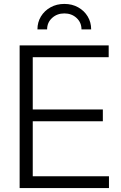

<svg xmlns="http://www.w3.org/2000/svg" viewBox="-20 -959 618 979"><path d="M80.1 0V-727.5H534.2V-667.5H147V-400.9H504.4V-340.8H147V-60.1H535.6V0ZM308.1 -939Q347.7 -939 378.7 -921.6Q409.7 -904.3 427.2 -875Q444.8 -845.7 444.8 -809.1H395.5Q395.5 -844.2 370.4 -867.4Q345.2 -890.6 308.1 -890.6Q271 -890.6 245.6 -867.4Q220.2 -844.2 220.2 -809.1H170.9Q170.9 -845.7 188.7 -875Q206.5 -904.3 237.5 -921.6Q268.6 -939 308.1 -939Z"/></svg>

Font: Inter 28pt Light
Style: Regular
Weight: 300
Designer: Rasmus Andersson
Foundry: rsms
Version: Version 4.001;git-66647c0bb